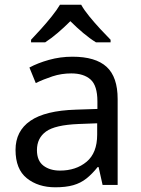

<svg xmlns="http://www.w3.org/2000/svg" viewBox="-20 -786 601 816"><path d="M288 -545Q386 -545 433 -502Q480 -459 480 -365V0H416L399 -76H395Q372 -47 347.5 -27.5Q323 -8 291.5 1Q260 10 215 10Q142 10 94 -28.5Q46 -67 46 -149Q46 -229 109 -272.5Q172 -316 303 -320L394 -323V-355Q394 -422 365 -448Q336 -474 283 -474Q241 -474 203 -461.5Q165 -449 132 -433L105 -499Q140 -518 188 -531.5Q236 -545 288 -545ZM314 -259Q214 -255 175.5 -227Q137 -199 137 -148Q137 -103 164.5 -82Q192 -61 235 -61Q303 -61 348 -98.5Q393 -136 393 -214V-262ZM325 -766Q337 -744 359.5 -716.5Q382 -689 406.5 -662.5Q431 -636 450 -617V-606H388Q362 -622 334 -645.5Q306 -669 279 -696Q252 -669 225 -646Q198 -623 172 -606H112V-617Q131 -637 154.5 -663Q178 -689 200 -716.5Q222 -744 235 -766Z"/></svg>

Font: Noto Sans Meetei Mayek
Style: Regular
Weight: 400
Designer: Monotype Design Team and Neelakash Kshetrimayum
Foundry: Monotype Imaging Inc.
Version: Version 2.002